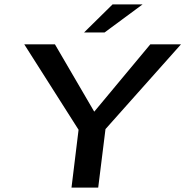

<svg xmlns="http://www.w3.org/2000/svg" viewBox="-20 -850 840 870"><path d="M800 -649H661L407 -344L229 -649H90L336 -262L304 0H425L458 -265ZM626 -830H490L361 -703H454Z"/></svg>

Font: Gamestation Extended
Style: Italic
Weight: 400
Width: 7
Designer: Jonas Hecksher
Foundry: Jonas Hecksher, Playtypeª, e-types AS
Version: Version 1.003